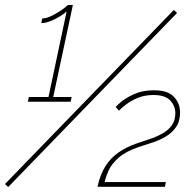

<svg xmlns="http://www.w3.org/2000/svg" viewBox="-55 -751 789 772"><path d="M337 0Q348 -50 369 -83Q390 -116 421 -137.5Q452 -159 491 -173Q517 -182 544.5 -191Q572 -200 596 -213Q620 -226 635 -246Q650 -266 650 -296Q650 -325 629.5 -347Q609 -369 562 -369Q528 -369 500.5 -358Q473 -347 453.5 -332Q434 -317 423 -306L410 -321Q412 -324 431 -340.5Q450 -357 484 -372.5Q518 -388 564 -388Q620 -388 644.5 -361.5Q669 -335 669 -299Q669 -263 652.5 -239.5Q636 -216 610 -201Q584 -186 555.5 -177Q527 -168 503 -160Q450 -142 421.5 -116.5Q393 -91 381.5 -65Q370 -39 366 -19H612L608 0ZM233 -361 229 -342H57L61 -361H140L213 -705Q205 -697 186.5 -685.5Q168 -674 147.5 -666Q127 -658 111 -658L115 -677Q130 -677 147.5 -685Q165 -693 181 -703Q197 -713 207 -721.5Q217 -730 218 -731H238L159 -361ZM-35 -11 283 -339 644 -711 657 -699 294 -325 -22 1Z"/></svg>

Font: Raleway Thin
Style: Italic
Weight: 100
Italic angle: -12°
Designer: Matt McInerney, Pablo Impallari, Rodrigo Fuenzalida
Foundry: Matt McInerney, Pablo Impallari, Rodrigo Fuenzalida
Version: Version 4.026